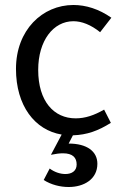

<svg xmlns="http://www.w3.org/2000/svg" viewBox="-20 -529 490 769"><path d="M274 -509C150 -509 44 -409 44 -253C44 -106 119 -8 227 10L184 91C203 87 219 85 232 85C271 85 287 102 287 130C287 156 267 168 242 168C222 168 199 161 179 146L155 192C185 211 221 220 255 220C316 220 370 189 370 127C370 77 328 46 255 46L272 13C329 11 373 -5 424 -37L397 -90C357 -67 321 -55 283 -55C196 -55 133 -123 133 -249C133 -367 194 -444 274 -444C307 -444 344 -430 381 -400L426 -458C376 -493 324 -509 274 -509Z"/></svg>

Font: Rosario
Style: Regular
Weight: 400
Designer: Hector Gatti
Foundry: Omnibus Type
Version: Version 1.100